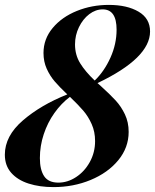

<svg xmlns="http://www.w3.org/2000/svg" viewBox="-22 -742 627 776"><path d="M372.1 -406.2 386.7 -393.1Q423.3 -359.9 445.6 -335.7Q467.8 -311.5 482.9 -279.8Q498 -248 498 -209Q498 -145.5 456.1 -94.5Q414.1 -43.5 344.2 -14.6Q274.4 14.2 194.3 14.2Q138.2 14.2 93.8 0Q49.3 -14.2 23.4 -43.5Q-2.4 -72.8 -2.4 -116.7Q-2.4 -192.4 70.3 -255.1Q143.1 -317.9 250 -360.4Q218.8 -390.1 199.2 -412.8Q179.7 -435.5 166.7 -464.4Q153.8 -493.2 153.8 -527.8Q153.8 -584.5 190.9 -628.9Q228 -673.3 288.6 -697.8Q349.1 -722.2 417.5 -722.2Q491.7 -722.2 538.1 -694.8Q584.5 -667.5 584.5 -614.7Q584.5 -507.3 372.1 -406.2ZM449.2 -622.1Q449.2 -704.1 393.1 -704.1Q364.3 -704.1 338.6 -684.6Q313 -665 297.1 -632.3Q281.2 -599.6 281.2 -562.5Q281.2 -520 302 -486.3Q322.8 -452.6 360.8 -416.5Q399.4 -453.6 424.3 -508.8Q449.2 -564 449.2 -622.1ZM362.3 -171.9Q362.3 -209.5 348.6 -240.2Q335 -271 314.5 -294.9Q293.9 -318.8 260.7 -350.6Q225.6 -324.2 198 -285.4Q170.4 -246.6 154.8 -199.5Q139.2 -152.3 139.2 -103Q139.2 -55.7 156.5 -29.8Q173.8 -3.9 213.9 -3.9Q251.5 -3.9 285.6 -26.4Q319.8 -48.8 341.1 -87.4Q362.3 -126 362.3 -171.9Z"/></svg>

Font: TypoPRO Playfair Display SC
Style: Bold Italic
Weight: 700
Italic angle: -14.9847°
Designer: Claus Eggers Sørensen
Foundry: Claus Eggers Sørensen
Version: Version 1.004;PS 001.004;hotconv 1.0.70;makeotf.lib2.5.58329